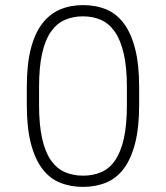

<svg xmlns="http://www.w3.org/2000/svg" viewBox="-20 -726 650 752"><path d="M305 6Q255 6 214 -11Q173 -28 144.5 -66.5Q116 -105 100.5 -166Q85 -227 85 -315V-385Q85 -473 100.5 -534Q116 -595 145 -633Q174 -671 214.5 -688.5Q255 -706 305 -706Q356 -706 396.5 -689Q437 -672 465.5 -633.5Q494 -595 509.5 -534Q525 -473 525 -385V-315Q525 -227 509.5 -166Q494 -105 465.5 -66.5Q437 -28 396 -11Q355 6 305 6ZM305 -38Q344 -38 376 -51.5Q408 -65 430.5 -97.5Q453 -130 465 -183Q477 -236 477 -315V-385Q477 -463 464.5 -516.5Q452 -570 429.5 -602Q407 -634 375.5 -648Q344 -662 305 -662Q266 -662 234 -648Q202 -634 179.5 -602Q157 -570 145 -517Q133 -464 133 -385V-315Q133 -237 145 -183.5Q157 -130 179.5 -98Q202 -66 234 -52Q266 -38 305 -38Z"/></svg>

Font: Retni Sans Light
Style: Regular
Weight: 300
Designer: Vitaly Kuzmin
Foundry: ParaType Ltd.
Version: Version 1.00;March 2, 2019;FontCreator 11.5.0.2425 64-bit; t